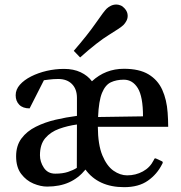

<svg xmlns="http://www.w3.org/2000/svg" viewBox="-20 -791 777 826"><path d="M182.6 11.7Q155.3 11.7 124 -1.2Q92.8 -14.2 71 -43Q49.3 -71.8 49.3 -118.7Q49.3 -164.6 72.5 -195.6Q95.7 -226.6 134.3 -245.8Q172.9 -265.1 219 -275.9Q265.1 -286.6 311 -292.5V-370.1Q311 -407.7 289.6 -429.4Q268.1 -451.2 230.5 -451.2Q209.5 -451.2 189.2 -448.5Q168.9 -445.8 168.9 -445.8L107.4 -324.7Q78.1 -324.7 62.7 -340.6Q47.4 -356.4 47.4 -381.3Q47.4 -405.8 65.4 -426.3Q83.5 -446.8 113.8 -462.2Q144 -477.5 180.9 -486.1Q217.8 -494.6 255.4 -494.6Q296.4 -494.6 326.9 -480.2Q357.4 -465.8 375.5 -441.4Q433.6 -495.1 513.2 -495.1Q579.1 -495.1 618.9 -471.2Q658.7 -447.3 678 -404.8Q697.3 -362.3 701.2 -306.2Q702.1 -291.5 702.9 -276.4Q703.6 -261.2 703.6 -245.6H400.9Q401.4 -168.5 420.4 -122.6Q439.5 -76.7 468.3 -56.6Q497.1 -36.6 526.9 -36.6Q564 -36.6 594.7 -53.5Q625.5 -70.3 641.1 -101.6Q642.6 -104.5 644 -107.4Q645.5 -110.4 650.4 -109.4L674.8 -98.1Q680.2 -96.2 680.2 -92.3Q680.2 -90.3 679.2 -88.1Q678.2 -85.9 677.2 -84.5Q655.8 -41.5 616.2 -13.7Q576.7 14.2 514.2 14.2Q458 14.2 416.3 -5.1Q374.5 -24.4 347.7 -61.5Q317.9 -24.9 277.3 -6.6Q236.8 11.7 182.6 11.7ZM401.9 -287.6 595.2 -290.5Q595.2 -375.5 572.8 -411.9Q550.3 -448.2 512.7 -448.2Q481 -448.2 457 -437Q433.1 -425.8 418.9 -391.4Q404.8 -356.9 401.9 -287.6ZM217.8 -43.9Q250 -43.9 272.7 -51.5Q295.4 -59.1 310.5 -68.8L311 -255.4Q271 -250 234.4 -236.8Q197.8 -223.6 174.8 -196.8Q151.9 -169.9 151.9 -123Q151.9 -94.7 168.7 -69.3Q185.5 -43.9 217.8 -43.9ZM324.7 -543.9 297.4 -572.3Q357.4 -641.6 392.6 -692.4Q427.7 -743.2 439 -753.9Q446.8 -761.2 457.5 -766.4Q468.3 -771.5 480.5 -771.5Q489.3 -771.5 498.5 -767.8Q507.8 -764.2 515.6 -755.4Q522.9 -747.6 526.1 -739.5Q529.3 -731.4 529.3 -723.1Q529.3 -711.4 523.9 -701.2Q518.6 -690.9 510.7 -683.1Q499.5 -671.9 449.5 -641.4Q399.4 -610.8 324.7 -543.9Z"/></svg>

Font: Gelasio
Style: Regular
Weight: 400
Designer: Eben Sorkin
Foundry: Eben Sorkin
Version: Version 1.008